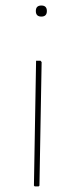

<svg xmlns="http://www.w3.org/2000/svg" viewBox="-20 -479 287 696"><path d="M149.9 -439Q149.9 -418.9 129.9 -418.9Q109.9 -418.9 109.9 -439Q109.9 -459 129.9 -459Q149.9 -459 149.9 -439ZM110.8 -258.8H127L130.9 -253.9L123 193.8L120.1 196.8H106L103 193.8Z"/></svg>

Font: Datalegreya
Style: Thin
Weight: 250
Designer: Figs Lab
Foundry: Figs Lab
Version: Version 1.002;PS 001.002;hotconv 1.0.70;makeotf.lib2.5.58329